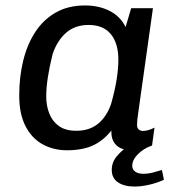

<svg xmlns="http://www.w3.org/2000/svg" viewBox="-20 -541 640 704"><path d="M226.2 10Q176 10 136.2 -11.9Q96.5 -33.8 73.5 -78.5Q50.5 -123.2 50.5 -190.8Q50.5 -258.8 65.1 -318.6Q79.8 -378.5 109.5 -423.9Q139.2 -469.2 184.5 -495.1Q229.8 -521 292 -521Q343 -521 382.4 -500.8Q421.8 -480.5 440.5 -441.8L461 -511H540.8L488.5 -139.2Q484.5 -113 483.5 -101.8Q482.5 -90.5 482.5 -82.8Q482.5 -72 488.6 -66.4Q494.8 -60.8 504 -60.8Q513.5 -60.8 524.6 -64.1Q535.8 -67.5 546.5 -73L537.5 -7.5Q522 0 503.4 5Q484.8 10 462.5 10Q425.5 10 406.1 -9Q386.8 -28 388.5 -62.5Q357.8 -24.2 319.4 -7.1Q281 10 226.2 10ZM259.8 -61.5Q308.2 -61.5 339.8 -87.5Q371.2 -113.5 387.2 -159.5Q401.5 -210.2 407.8 -250.1Q414 -290 414 -322.5Q414 -382 386.4 -415.8Q358.8 -449.5 304.8 -449.5Q255 -449.5 222.4 -420.9Q189.8 -392.2 173 -343Q161.5 -297 155.5 -257.8Q149.5 -218.5 149.5 -186.5Q149.5 -153.8 160.6 -125Q171.8 -96.2 195.9 -78.9Q220 -61.5 259.8 -61.5ZM473.2 143Q435.5 143 412.6 127.6Q389.8 112.2 389.8 81.8Q389.8 54.2 407.8 32.5Q425.8 10.8 444.8 -0.8H521Q496.8 11.5 480.8 29.6Q464.8 47.8 464.8 66.8Q464.8 80.5 475.9 88.4Q487 96.2 504.8 96.2Q522.8 96.2 540.2 91.8Q557.8 87.2 573.8 82.2L581 118.2Q554.8 130.2 526.1 136.6Q497.5 143 473.2 143Z"/></svg>

Font: Chivo Mono Medium
Style: Italic
Weight: 500
Italic angle: -8.05°
Monospace: yes
Designer: Hector Gatti
Foundry: Omnibus-Type
Version: Version 1.008